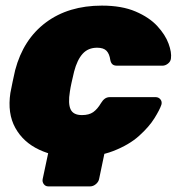

<svg xmlns="http://www.w3.org/2000/svg" viewBox="-20 -550 645 684"><path d="M152 114Q142 114 136 106Q130 98 132 88L159 -39L361 -46L333 88Q331 98 321.5 106Q312 114 301 114ZM246 10Q177 10 120 -16.5Q63 -43 34.5 -94.5Q6 -146 17 -219Q20 -235 25 -259Q30 -283 34 -300Q63 -410 143.5 -470Q224 -530 343 -530Q414 -530 463 -509Q512 -488 540.5 -457Q569 -426 580.5 -394.5Q592 -363 589 -342Q588 -331 578.5 -323.5Q569 -316 559 -316H397Q386 -316 380.5 -321Q375 -326 373 -336Q370 -358 359.5 -369Q349 -380 326 -380Q294 -380 274.5 -358.5Q255 -337 244 -295Q239 -274 235 -256Q231 -238 229 -224Q222 -181 231.5 -160.5Q241 -140 272 -140Q297 -140 312 -150.5Q327 -161 340 -183Q346 -193 353.5 -198.5Q361 -204 372 -204H534Q545 -204 551.5 -196Q558 -188 555 -177Q549 -159 530 -128.5Q511 -98 475.5 -66Q440 -34 383.5 -12Q327 10 246 10Z"/></svg>

Font: Rubik ExtraBold
Style: Italic
Weight: 800
Italic angle: -12°
Designer: Hubert and Fischer
Foundry: Hubert and Fischer
Version: Version 2.300;gftools[0.9.30]